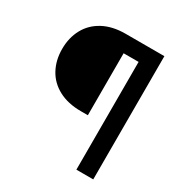

<svg xmlns="http://www.w3.org/2000/svg" viewBox="-166 -831 906 954"><g transform="rotate(30 287.5 -353.5)"><path d="M406.2 -618.2H320.3V-262.7H280.3Q206.1 -262.7 152.8 -291Q99.6 -319.3 72.3 -369.6Q44.9 -419.9 44.9 -484.4Q44.9 -548.8 72.3 -599.4Q99.6 -649.9 152.8 -678.5Q206.1 -707 280.3 -707H502.9V0H406.2Z"/></g></svg>

Font: Pretendard GOV Medium
Style: Regular
Weight: 500
Designer: Base glyphs from Inter by Rasmus Andersson; Hangeul glyphs from Noto Sans CJK(Source Han Sans) by Jang Soo-young and Kan
Foundry: Kil Hyung-jin
Version: Version 1.309